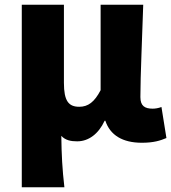

<svg xmlns="http://www.w3.org/2000/svg" viewBox="-20 -589 724 811"><path d="M72 202H252C243 124 240 66 239 -15C257 4 280 8 306 8C354 8 396 -23 422 -79H425C445 -18 498 14 579 14C629 14 657 5 683 -6L662 -137C649 -132 635 -130 625 -130C592 -130 573 -141 573 -179C573 -269 581 -439 585 -569H405V-208C379 -158 352 -138 315 -138C270 -138 250 -162 250 -239V-569H72Z"/></svg>

Font: Noto Sans JP Black
Style: Regular
Weight: 900
Designer: Ryoko NISHIZUKA  (kana, bopomofo & ideographs); Paul D. Hunt (Latin, Greek & Cyrillic); Sandoll Communications , Soo-you
Foundry: Adobe
Version: Version 2.002;hotconv 1.0.116;makeotfexe 2.5.65601